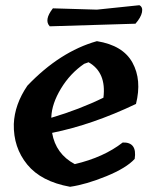

<svg xmlns="http://www.w3.org/2000/svg" viewBox="-20 -717 593 737"><path d="M352 -559Q452 -543 488.5 -476.5Q525 -410 502 -318Q334 -238 180 -207Q194 -126 267 -87Q378 -113 451 -170Q507 -172 497 -107Q465 -72 388 -40.5Q311 -9 249 0Q138 -20 84.5 -85.5Q31 -151 33 -241Q36 -316 85 -388Q210 -519 352 -559ZM177 -268V-265Q285 -297 377 -342Q389 -439 320 -478L303 -472Q249 -435 214 -377Q179 -319 177 -268ZM500 -626 171 -616Q148 -640 183 -685L352 -680L515 -697Q529 -690 525 -670Q521 -650 500 -626Z"/></svg>

Font: Tillana SemiBold
Style: Regular
Weight: 600
Designer: Lipi Raval (Devanagari, Latin), Jonny Pinhorn (Latin)
Foundry: Indian Type Foundry
Version: Version 2.003;PS 1.0;hotconv 1.0.79;makeotf.lib2.5.61930; tt